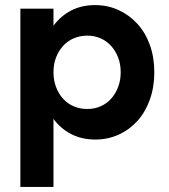

<svg xmlns="http://www.w3.org/2000/svg" viewBox="-20 -534 662 754"><path d="M60 -500H190V-433Q219 -472 260 -493Q301 -514 353 -514Q403 -514 445.5 -494.5Q488 -475 519.5 -440.5Q551 -406 568.5 -357.5Q586 -309 586 -250Q586 -192 568.5 -143Q551 -94 520 -59.5Q489 -25 446.5 -5.5Q404 14 354 14Q302 14 260.5 -7Q219 -28 190 -67V200H60ZM323 -106Q351 -106 375 -116.5Q399 -127 416.5 -146.5Q434 -166 444 -192.5Q454 -219 454 -250Q454 -282 444 -308Q434 -334 416.5 -353.5Q399 -373 375 -383.5Q351 -394 323 -394Q294 -394 269.5 -383.5Q245 -373 227.5 -353.5Q210 -334 200 -308Q190 -282 190 -250Q190 -219 200 -192.5Q210 -166 227.5 -146.5Q245 -127 269.5 -116.5Q294 -106 323 -106Z"/></svg>

Font: NT Somic Bold
Style: Regular
Weight: 700
Designer: Ravid Balaliev — lead type designer, mastering
Michael Voronin — secret advisor, marketing
Ivan Kovalenko — best boy
Foundry: NT Type
Version: Version 0.7